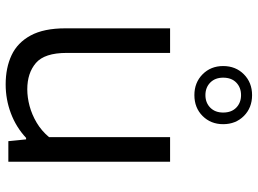

<svg xmlns="http://www.w3.org/2000/svg" viewBox="-131 -727 866 644"><g transform="rotate(90 302.0 -405.0)"><path d="M263 9Q207.5 9 165.2 -10.8Q123 -30.5 99 -74.8Q75 -119 75 -191.5V-542.5H157.5V-195.5Q157.5 -121.5 191.2 -92.5Q225 -63.5 279.5 -63.5Q306.5 -63.5 335.5 -71.2Q364.5 -79 391.5 -95Q418.5 -111 440 -136.5V-542.5H522.5V0H453.5L447.5 -59.5H442.5Q406.5 -26 360 -8.5Q313.5 9 263 9ZM299 -624Q257 -624 229.2 -651.5Q201.5 -679 201.5 -720.5Q201.5 -762.5 229.2 -790Q257 -817.5 299 -817.5Q341.5 -817.5 369 -790Q396.5 -762.5 396.5 -720.5Q396.5 -679 369 -651.5Q341.5 -624 299 -624ZM299 -661Q324.5 -661 341 -677.2Q357.5 -693.5 357.5 -720.5Q357.5 -748.5 341 -764.5Q324.5 -780.5 299 -780.5Q273.5 -780.5 257 -764.5Q240.5 -748.5 240.5 -720.5Q240.5 -693.5 257 -677.2Q273.5 -661 299 -661Z"/></g></svg>

Font: Encode Sans SemiExpanded
Style: Regular
Weight: 400
Width: 6
Designer: Multiple Designers
Foundry: Impallari Type
Version: Version 3.002